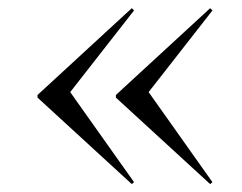

<svg xmlns="http://www.w3.org/2000/svg" viewBox="-20 -447 603 478"><path d="M503.2 -426.6 508.9 -421 350 -217.7 508.9 6.5 503.2 11.3 268.5 -204V-210.5ZM308.1 -426.6 313.7 -421 154.8 -217.7 313.7 6.5 308.1 11.3 73.4 -204V-210.5Z"/></svg>

Font: Playfair 144pt SemiExpanded Light
Style: Regular
Weight: 300
Width: 6
Designer: Claus Eggers Sørensen
Foundry: Claus Eggers Sørensen
Version: Version 2.203